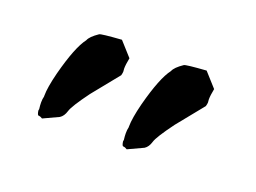

<svg xmlns="http://www.w3.org/2000/svg" viewBox="-48 -617 513 385"><g transform="rotate(20 208.5 -424.5)"><path d="M62 -323.2Q57.1 -326.2 54.7 -326.2H53.7Q51.3 -326.2 49.8 -335V-336.4Q49.8 -337.9 50.3 -338.9Q49.3 -346.7 49.3 -353Q49.3 -360.4 50.8 -365.7V-367.7Q50.8 -385.3 59.1 -418Q75.2 -479.5 91.8 -501Q95.2 -509.8 111.8 -521Q115.2 -523.4 158.7 -526.4L185.5 -496.6Q182.6 -481.9 182.6 -473.6L183.1 -467.3Q183.1 -464.4 181.6 -459L135.7 -402.3Q109.4 -366.7 106 -355Q102.5 -343.3 94.7 -338.4ZM242.7 -323.2Q237.8 -326.2 235.4 -326.2H234.4Q231.9 -326.2 230.5 -335V-336.4Q230.5 -337.9 231 -338.9Q230 -346.7 230 -353Q230 -360.4 231.4 -365.7V-367.7Q231.4 -385.3 239.7 -418Q255.9 -479.5 272.5 -501Q275.9 -509.8 292.5 -521Q295.9 -523.4 339.4 -526.4L366.2 -496.6Q363.3 -481.9 363.3 -473.6L363.8 -467.3Q363.8 -464.4 362.3 -459L316.4 -402.3Q290 -366.7 286.6 -355Q283.2 -343.3 275.4 -338.4Z"/></g></svg>

Font: Kurland
Style: Regular
Weight: 400
Designer: GGBot
Version: 0.22